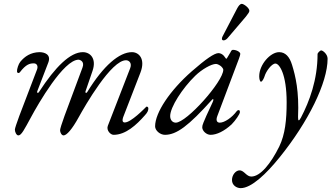

<svg xmlns="http://www.w3.org/2000/svg" viewBox="-20 -684 1725 994"><path d="M75 17C91 17 106 -14 141 -78C177 -145 309 -375 387 -375C396 -374 419 -365 407 -334L314 -84C300 -46 291 -16 291 -10C291 2 299 17 309 17C325 17 353 -14 388 -78C419 -134 557 -376 634 -372C649 -371 664 -357 654 -331L538 -32C530 -9 552 14 568 14C631 14 686 -37 730 -87C744 -102 748 -112 748 -123C748 -128 744 -132 740 -132C739 -132 738 -132 737 -131C727 -121 658 -50 626 -50C614 -50 610 -60 621 -86L707 -308C734 -378 700 -414 663 -414C598 -414 516 -345 432 -208C430 -205 428 -203 426 -203C423 -203 421 -206 423 -212L459 -317C481 -381 447 -414 409 -414C344 -414 267 -339 182 -208C180 -205 178 -203 176 -203C173 -203 171 -206 173 -212L230 -360C246 -402 211 -414 184 -414C139 -413 108 -392 85 -364C76 -353 67 -326 68 -314C69 -308 72 -306 75 -306C78 -306 81 -307 83 -310C115 -352 135 -356 155 -356C171 -356 178 -342 172 -325L80 -84C66 -46 57 -19 57 -13C57 -1 65 17 75 17Z M1138 -475C1146 -475 1155 -482 1161 -490L1253 -598C1265 -613 1271 -622 1271 -628C1271 -643 1242 -664 1232 -664C1222 -664 1214 -652 1207 -639L1132 -495C1127 -485 1127 -475 1138 -475ZM834 14C894 14 956 -32 1078 -168C1080 -170 1082 -171 1083 -171C1086 -171 1085 -163 1080 -153C1062 -116 1030 -44 1031 -44C1031 -44 1032 -45 1033 -48C1029 -40 1027 -31 1027 -25C1027 -6 1049 14 1070 14C1102 14 1141 -5 1179 -40C1199 -60 1222 -94 1222 -103C1222 -111 1220 -114 1215 -114C1212 -114 1208 -112 1206 -109C1181 -75 1142 -49 1118 -49C1102 -49 1097 -62 1105 -83L1217 -380C1222 -394 1224 -401 1224 -405C1224 -415 1204 -426 1186 -426C1182 -426 1178 -423 1174 -416C1175 -417 1176 -418 1176 -418C1176 -418 1171 -410 1157 -386C1155 -382 1153 -380 1151 -380C1150 -380 1157 -371 1139 -395C1132 -403 1121 -409 1111 -409C1090 -409 1045 -378 973 -315C860 -216 783 -101 783 -30C783 -8 809 14 834 14ZM890 -49C873 -49 861 -63 861 -83C861 -129 924 -227 991 -292C1025 -325 1074 -353 1098 -353C1105 -353 1115 -348 1123 -342C1130 -336 1136 -328 1136 -323C1136 -262 946 -49 890 -49Z M1226 290C1281 290 1358 217 1428 130C1576 -53 1676 -256 1676 -380C1676 -404 1651 -423 1643 -423C1637 -423 1624 -410 1624 -404C1624 -271 1582 -159 1538 -75C1533 -66 1529 -61 1527 -61C1524 -61 1523 -66 1523 -78C1529 -211 1510 -290 1492 -348C1479 -391 1457 -414 1425 -414C1380 -414 1322 -350 1322 -289C1322 -274 1326 -261 1331 -261C1339 -261 1348 -283 1350 -290C1357 -314 1386 -355 1406 -355C1426 -355 1464 -301 1464 -154C1464 -63 1456 12 1426 74C1382 163 1328 230 1281 230C1269 230 1260 223 1251 215C1242 207 1233 198 1220 198C1201 198 1181 221 1181 248C1181 276 1206 290 1226 290Z"/></svg>

Font: EB Garamond
Style: Italic
Weight: 400
Italic angle: -17.2°
Designer: Georg Duffner and Octavio Pardo
Foundry: Georg Duffner
Version: Version 1.000;PS 001.000;hotconv 1.0.88;makeotf.lib2.5.64775